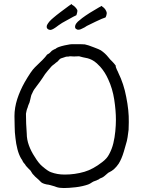

<svg xmlns="http://www.w3.org/2000/svg" viewBox="-20 -934 723 969"><path d="M318 -832Q291 -818 275 -806Q261 -795 251.5 -789.5Q242 -784 236 -783Q229 -783 223 -786Q218 -789 216 -795Q215 -800 217 -807Q221 -815 229 -825Q239 -836 249 -844Q264 -857 284 -872Q343 -917 342.5 -913.5Q342 -910 347.5 -907.5Q353 -905 360 -897.5Q367 -890 369.5 -884.5Q372 -879 369 -869Q366 -855 363 -856Q361 -856 318 -832ZM463 -825Q423 -806 418 -803Q409 -796 393 -789Q384 -784 377 -784Q370 -783 364 -788Q359 -791 359 -796Q358 -802 361 -809Q364 -816 373 -825Q377 -829 395 -843Q411 -855 433 -869Q495 -907 495 -904Q494 -901 500 -898Q505 -895 511 -887Q516 -879 518 -873Q520 -868 517 -857Q514 -845 510 -845Q501 -843 463 -825ZM265 10Q262 8 233 0Q221 -3 216 -3Q193 -8 186 -16Q179 -24 157 -43Q150 -50 144 -57Q134 -72 134 -73Q129 -79 123 -84Q112 -95 111 -97Q109 -101 106 -105Q102 -109 99 -113Q93 -122 92 -126Q92 -126 86 -135Q75 -154 68 -181Q61 -208 58 -237Q54 -267 54 -296Q53 -326 53 -348Q53 -390 67 -434Q81 -477 104 -518Q138 -577 156 -594Q206 -641 215 -655Q217 -659 222 -661Q228 -664 231 -667Q235 -671 238 -674Q241 -678 245 -680Q247 -681 249 -682Q251 -683 253 -685Q255 -686 258 -686Q260 -687 262 -689Q271 -697 306 -705Q335 -712 353 -711Q403 -711 408 -710Q424 -707 454 -695Q481 -685 489 -680Q511 -665 526 -646Q536 -633 546 -624Q556 -614 564 -603V-602Q564 -595 566 -592Q570 -583 570 -582L575 -572Q577 -569 577 -567Q605 -510 617 -445Q631 -376 630 -318Q629 -279 629 -279Q629 -276 624 -242Q621 -222 615 -204Q610 -187 605 -169Q594 -132 579 -108Q558 -77 532 -65Q527 -63 524 -60Q521 -57 517 -54Q512 -49 504 -43Q501 -41 496 -38Q487 -35 484 -33Q479 -28 472 -26Q465 -22 460 -21Q450 -18 442.5 -12.5Q435 -7 425 -3Q414 1 397 5Q380 9 362 11Q345 13 329 14Q313 15 302 15Q279 15 265 10ZM119 -390Q116 -384 114 -375Q111 -361 111 -360Q111 -335 112 -310Q114 -285 115 -260Q115 -230 126 -200Q137 -170 155 -143Q175 -110 193 -95Q222 -70 237 -65Q253 -59 270 -56Q287 -53 307 -53Q358 -53 406 -67Q450 -80 496 -116Q520 -134 531 -156Q545 -182 552 -211Q559 -240 562 -272Q565 -303 565 -329Q565 -376 556.5 -431.5Q548 -487 526 -534Q510 -570 486 -597Q478 -606 469 -614Q457 -625 443 -632Q433 -637 422 -640Q405 -644 398 -645Q389 -647 379 -650L354 -649Q334 -650 333 -650Q327 -648 314 -648Q312 -648 299 -643Q286 -640 281 -635Q273 -626 270 -623Q262 -618 256 -612Q254 -610 252 -609Q251 -608 248 -606Q245 -603 243 -602Q239 -598 239 -598Q239 -598 221 -577Q207 -561 195 -541Q181 -520 167 -502Q150 -480 148 -475Q145 -469 142 -462Q138 -455 137 -450Q135 -441 133 -433Q131 -424 129 -417Q126 -410 123 -403Q121 -397 119 -390Z"/></svg>

Font: ToneOZ-Pinyin-Tsuipita-TC
Style: Regular
Weight: 400
Designer: ÂÆ£ÂøóÂáåJeffrey Xuan(jeffreyx@gmail.com, ToneOZ.com) ÈòøÂù§(cjkFonts)
Foundry: ToneOZ
Version: Version 0.24071